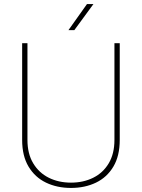

<svg xmlns="http://www.w3.org/2000/svg" viewBox="-20 -926 707 956"><path d="M549.8 -710.9H576.2V-229Q576.2 -149.4 544.4 -96.2Q512.7 -43 457.8 -16.6Q402.8 9.8 333.5 9.8Q264.2 9.8 209.2 -16.6Q154.3 -43 122.3 -96.2Q90.3 -149.4 90.3 -229V-710.9H116.7V-229Q116.7 -160.6 145.3 -113Q173.8 -65.4 222.9 -41Q272 -16.6 333.5 -16.6Q395 -16.6 444.1 -41Q493.2 -65.4 521.5 -113Q549.8 -160.6 549.8 -229ZM320.8 -775.9 413.1 -905.8H445.3L350.1 -775.9Z"/></svg>

Font: Vazirmatn RD Thin
Style: Regular
Weight: 100
Designer: Saber Rastikerdar
Foundry: Saber Rastikerdar
Version: Version 32.102